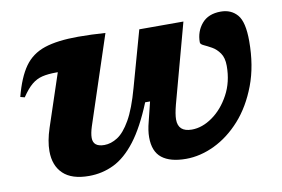

<svg xmlns="http://www.w3.org/2000/svg" viewBox="-63 -636 1106 752"><g transform="rotate(-10 490.0 -260.0)"><path d="M528 -518.5H703.5L618 -203Q608.5 -166.5 608.5 -145.5Q608.5 -96 663 -96Q704.5 -96 745.2 -124.8Q786 -153.5 813.2 -203.8Q840.5 -254 840.5 -318Q840.5 -350.5 827.2 -369.2Q814 -388 796.5 -397.8Q779 -407.5 765.8 -413.5Q752.5 -419.5 752.5 -427Q752.5 -470.5 778.5 -501Q804.5 -531.5 854 -531.5Q895 -531.5 919.5 -503.2Q944 -475 944 -398.5Q944 -300.5 915 -223.8Q886 -147 838.8 -94.2Q791.5 -41.5 734.5 -14.2Q677.5 13 621 13Q558 13 525.2 -12.8Q492.5 -38.5 492.5 -95Q492.5 -122 501.5 -156L520.5 -233H501Q463 -139.5 421.8 -85.8Q380.5 -32 334.2 -9.5Q288 13 235 13Q166.5 13 132.5 -19.5Q98.5 -52 98.5 -109.5Q98.5 -149.5 115 -199.5L184.5 -408.5H178Q145.5 -408.5 122.5 -403Q99.5 -397.5 80.2 -381.5Q61 -365.5 40 -334L23 -338.5Q42.5 -413.5 72.2 -455.5Q102 -497.5 153.2 -514.5Q204.5 -531.5 287.5 -531.5Q318.5 -531.5 340.2 -530.5Q362 -529.5 395 -527.5L279 -176.5Q270.5 -150 270.5 -132Q270.5 -96 315 -96Q341.5 -96 367.8 -112.8Q394 -129.5 419 -173Q444 -216.5 466 -296.5Z"/></g></svg>

Font: Newsreader 6pt
Style: Bold Italic
Weight: 700
Italic angle: -17°
Designer: Hugues Gentile
Foundry: Production Type
Version: Version 1.003; ttfautohint (v1.8.3)